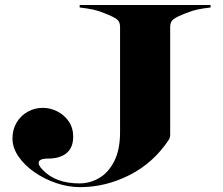

<svg xmlns="http://www.w3.org/2000/svg" viewBox="-20 -720 894 770"><path d="M299.5 -690V-700H824.5V-690Q794 -686.5 772.5 -682Q751 -677.5 726.5 -667.5Q689 -653 675.8 -643Q662.5 -633 662.5 -612.5V-179.5Q662.5 -172.5 660.5 -167Q658.5 -161.5 656 -158Q595 -66.5 499.5 -18Q404 30.5 301 30.5Q253.5 30.5 205.5 14.2Q157.5 -2 117.8 -29.8Q78 -57.5 54 -92.5Q30 -127.5 30 -165Q30 -201 46.8 -228.8Q63.5 -256.5 91.2 -272Q119 -287.5 152 -287.5Q182 -287.5 210 -273.2Q238 -259 255.8 -233Q273.5 -207 273.5 -171.5Q273.5 -128 247 -106Q220.5 -84 172 -84Q135 -84 135 -66.5Q135 -61.5 138.2 -55.2Q141.5 -49 151 -39Q202.5 15.5 298.5 15.5Q342 15.5 379 -6.8Q416 -29 438.8 -74.8Q461.5 -120.5 461.5 -190V-612.5Q461.5 -633 448.2 -643Q435 -653 397.5 -667.5Q373 -677.5 351.5 -682Q330 -686.5 299.5 -690Z"/></svg>

Font: Engraving CC
Style: Bold
Weight: 700
Designer: indestructible type*
Foundry: Cowboy Collective
Version: Version 1.000